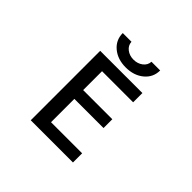

<svg xmlns="http://www.w3.org/2000/svg" viewBox="-216 -1187 1432 1432"><g transform="rotate(45 500.0 -471.5)"><path d="M401.4 -633.8V-434.6H709V-341.8H401.4V-95.7H729.5V1H284.2V-731.4H729.5V-633.8ZM309.6 -944.3H401.4Q403.3 -907.2 433.6 -883.8Q463.9 -860.4 506.3 -860.4Q548.8 -860.4 579.6 -883.8Q610.4 -907.2 612.3 -944.3H704.1Q704.1 -871.1 647.9 -824.7Q591.8 -778.3 506.3 -778.3Q420.9 -778.3 365.2 -824.7Q309.6 -871.1 309.6 -944.3Z"/></g></svg>

Font: GenEi Gothic M SemiBold
Style: Regular
Weight: 500
Designer: o_tamon (Modified); [Source Han Sans]
Ryoko NISHIZUKA  (kana & ideographs); Paul D. Hunt (Latin, Greek & Cyrillic); Wenl
Version: Version 1.1a;Original Version 1.004